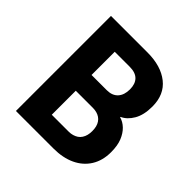

<svg xmlns="http://www.w3.org/2000/svg" viewBox="-184 -856 1007 1007"><g transform="rotate(45 319.5 -352.5)"><path d="M78 0V-705H349Q449 -705 508.5 -658Q568 -611 568 -522Q568 -460 545 -420.5Q522 -381 488 -366V-363Q514 -356 535.5 -335.5Q557 -315 570.5 -282Q584 -249 584 -200Q584 -138 556 -93Q528 -48 477 -24Q426 0 356 0ZM225 -119H351Q366 -119 379.5 -123Q393 -127 403.5 -134Q414 -141 421.5 -152.5Q429 -164 432.5 -178Q436 -192 436 -208Q436 -226 432.5 -240Q429 -254 421.5 -265Q414 -276 403.5 -283Q393 -290 380 -293.5Q367 -297 352 -297H225ZM225 -414H338Q378 -414 399.5 -437.5Q421 -461 421 -503Q421 -543 400 -564.5Q379 -586 336 -586H225Z"/></g></svg>

Font: Nunito Sans 7pt Condensed ExtraBold
Style: Regular
Weight: 800
Width: 3
Designer: Vernon Adams
Foundry: Vernon Adams
Version: Version 3.101;gftools[0.9.27]